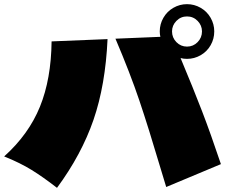

<svg xmlns="http://www.w3.org/2000/svg" viewBox="-61 -903 1082 923"><path d="M1001 -114 738 -4Q715 -81 712 -90Q653 -289 609 -419.5Q565 -550 494 -717L710 -726Q707 -738 707 -752Q707 -787 724.5 -817.5Q742 -848 772.5 -865.5Q803 -883 838 -883Q873 -883 903.5 -865.5Q934 -848 951.5 -817.5Q969 -787 969 -752Q969 -716 951.5 -685.5Q934 -655 903.5 -637.5Q873 -620 838 -620Q820 -620 807 -624Q869 -476 910.5 -368Q952 -260 1001 -114ZM766 -752Q766 -722 787 -700.5Q808 -679 838 -679Q868 -679 889 -700.5Q910 -722 910 -752Q910 -781 889 -802.5Q868 -824 838 -824Q808 -824 787 -802.5Q766 -781 766 -752ZM187 -704 456 -715Q446 -494 388.5 -327Q331 -160 213 0Q146 -52 91 -86Q36 -120 -41 -151Q77 -257 131 -390Q185 -523 187 -704Z"/></svg>

Font: Dela Gothic One
Style: Regular
Weight: 400
Designer: aratakana
Foundry: aratakana
Version: Version 1.004